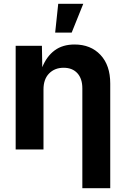

<svg xmlns="http://www.w3.org/2000/svg" viewBox="-20 -787 663 1011"><path d="M209 -315.9V0H62.5V-545.9H200.7L202.6 -433.1Q225.6 -490.2 267.6 -521.5Q309.6 -552.7 372.6 -552.7Q457.5 -552.7 509 -498Q560.5 -443.4 560.5 -347.2V204.1H413.6V-321.8Q413.6 -372.6 387.5 -401.4Q361.3 -430.2 314.9 -430.2Q268.1 -430.2 238.5 -400.1Q209 -370.1 209 -315.9ZM270.5 -615.2 286.6 -767.1H418.5L357.4 -615.2Z"/></svg>

Font: Inter
Style: Bold
Weight: 700
Designer: Rasmus Andersson
Foundry: rsms
Version: Version 4.001;git-9221beed3